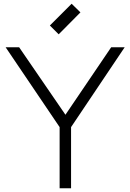

<svg xmlns="http://www.w3.org/2000/svg" viewBox="-20 -1004 694 1024"><path d="M298 0V-326L10 -752H82L329 -392L573 -752H645L359 -326V0ZM293 -821 246 -868 362 -984 409 -938Z"/></svg>

Font: Milkman
Style: Regular
Weight: 300
Designer: Giulia Boggio / Martin Desinde
Version: Version 1.000